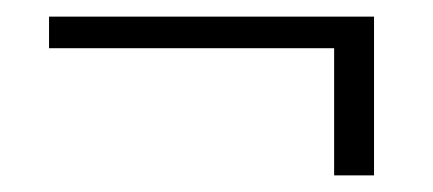

<svg xmlns="http://www.w3.org/2000/svg" viewBox="-20 -391 521 231"><path d="M382 -333H39V-371H430V-180H382Z"/></svg>

Font: TavirajRegular
Style: Regular
Weight: 400
Designer: Katatrad Team
Foundry: CadsonDemak
Version: Version 1.001